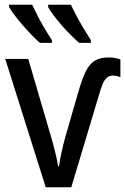

<svg xmlns="http://www.w3.org/2000/svg" viewBox="-20 -786 525 806"><path d="M437 -544.9Q450.7 -544.9 463.1 -542.7Q475.6 -540.5 485.4 -536.6V-461.9Q477.5 -465.3 469.2 -467Q460.9 -468.8 453.6 -468.8Q439 -468.3 429 -460Q418.9 -451.7 411.1 -433.6Q403.3 -415.5 395 -385.7L279.3 0H171.9L2 -538.6H98.6L195.3 -208.5Q205.1 -174.3 212.6 -143.6Q220.2 -112.8 224.1 -87.4H227.5Q231 -111.3 237.8 -143.8Q244.6 -176.3 253.9 -210L308.1 -397.5Q324.2 -454.1 340.1 -486.3Q356 -518.6 378.7 -531.7Q401.4 -544.9 437 -544.9ZM277.8 -766.1Q287.1 -746.1 301.3 -719.2Q315.4 -692.4 331.5 -665.5Q347.7 -638.7 361.3 -617.7V-606H312.5Q296.4 -619.6 276.9 -639.2Q257.3 -658.7 238.5 -680.4Q219.7 -702.1 204.6 -722.2Q189.5 -742.2 182.1 -756.3V-766.1ZM115.2 -766.1Q126 -742.7 139.6 -716.3Q153.3 -689.9 168.5 -664.6Q183.6 -639.2 197.8 -617.7V-606H147.9Q131.8 -619.6 112.8 -639.2Q93.8 -658.7 75.2 -680.4Q56.6 -702.1 41.3 -722.2Q25.9 -742.2 18.1 -756.3V-766.1Z"/></svg>

Font: Open Sans SemiCondensed Medium
Style: Regular
Weight: 500
Width: 4
Designer: Monotype Design Team
Foundry: Monotype Imaging Inc.
Version: Version 3.000